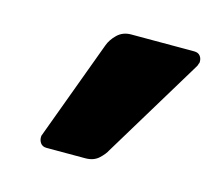

<svg xmlns="http://www.w3.org/2000/svg" viewBox="-55 -665 451 406"><g transform="rotate(15 171.0 -462.0)"><path d="M76 -323Q67 -323 62.5 -329.5Q58 -336 59 -345L140 -564Q145 -578 157 -589.5Q169 -601 187 -601H325Q334 -601 338.5 -595Q343 -589 342 -580Q341 -579 340.5 -576.5Q340 -574 338 -571L206 -353Q201 -343 190 -333Q179 -323 161 -323Z"/></g></svg>

Font: Rubik ExtraBold
Style: Italic
Weight: 800
Italic angle: -12°
Designer: Hubert and Fischer
Foundry: Hubert and Fischer
Version: Version 2.300;gftools[0.9.30]